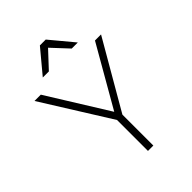

<svg xmlns="http://www.w3.org/2000/svg" viewBox="-257 -1039 1163 1163"><g transform="rotate(-45 325.0 -457.5)"><path d="M312 -265 40 -700H94L335 -312L558 -700H610L358 -265V0H312ZM301 -915H351L476 -765H424L326 -870L228 -765H176Z"/></g></svg>

Font: PT Root UI Light
Style: Regular
Weight: 300
Designer: Vitaly Kuzmin
Foundry: ParaType Ltd.
Version: Version 2.000G